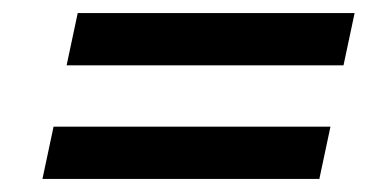

<svg xmlns="http://www.w3.org/2000/svg" viewBox="-20 -502 566 294"><path d="M486 -308 469 -228H45L62 -308ZM523 -482 506 -402H82L99 -482Z"/></svg>

Font: Red Hat Display Medium
Style: Italic
Weight: 500
Italic angle: -12°
Designer: Pentagram / MCKL
Foundry: Pentagram / MCKL
Version: Version 1.003; Red Hat Display Medium Italic